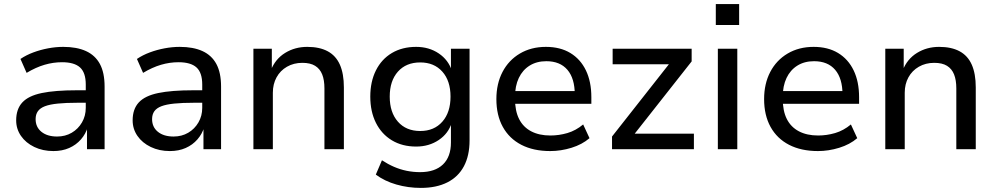

<svg xmlns="http://www.w3.org/2000/svg" viewBox="-20 -729 4865 938"><path d="M241 9Q189 9 147.5 -11Q106 -31 82.5 -65Q59 -99 59 -141Q59 -196 89 -228.5Q119 -261 184 -274.5Q249 -288 355 -288H414V-227H358Q302 -227 262.5 -223Q223 -219 199.5 -210Q176 -201 165 -185.5Q154 -170 154 -147Q154 -108 182.5 -85Q211 -62 259 -62Q299 -62 330.5 -80.5Q362 -99 380.5 -131Q399 -163 399 -202V-316Q399 -374 371 -399.5Q343 -425 283 -425Q240 -425 197.5 -412.5Q155 -400 110 -373L80 -441Q108 -460 143 -473Q178 -486 215.5 -493Q253 -500 289 -500Q355 -500 400 -479.5Q445 -459 468 -416.5Q491 -374 491 -306V0H405V-109H409Q399 -75 375.5 -48Q352 -21 318 -6Q284 9 241 9Z M810 9Q758 9 716.5 -11Q675 -31 651.5 -65Q628 -99 628 -141Q628 -196 658 -228.5Q688 -261 753 -274.5Q818 -288 924 -288H983V-227H927Q871 -227 831.5 -223Q792 -219 768.5 -210Q745 -201 734 -185.5Q723 -170 723 -147Q723 -108 751.5 -85Q780 -62 828 -62Q868 -62 899.5 -80.5Q931 -99 949.5 -131Q968 -163 968 -202V-316Q968 -374 940 -399.5Q912 -425 852 -425Q809 -425 766.5 -412.5Q724 -400 679 -373L649 -441Q677 -460 712 -473Q747 -486 784.5 -493Q822 -500 858 -500Q924 -500 969 -479.5Q1014 -459 1037 -416.5Q1060 -374 1060 -306V0H974V-109H978Q968 -75 944.5 -48Q921 -21 887 -6Q853 9 810 9Z M1218 0V-491H1308V-385H1303Q1325 -441 1373 -470.5Q1421 -500 1481 -500Q1541 -500 1581 -478.5Q1621 -457 1640.5 -413Q1660 -369 1660 -302V0H1565V-297Q1565 -338 1554 -365.5Q1543 -393 1519.5 -407.5Q1496 -422 1457 -422Q1415 -422 1382 -403Q1349 -384 1331 -351Q1313 -318 1313 -276V0Z M2036 189Q1974 189 1916.5 172.5Q1859 156 1816 124L1846 54Q1875 73 1905 86Q1935 99 1967 105.5Q1999 112 2032 112Q2105 112 2144 74.5Q2183 37 2183 -33V-130H2187Q2171 -77 2123.5 -45Q2076 -13 2013 -13Q1945 -13 1894.5 -43.5Q1844 -74 1816.5 -129Q1789 -184 1789 -257Q1789 -330 1816.5 -385Q1844 -440 1894.5 -470Q1945 -500 2013 -500Q2076 -500 2123.5 -468Q2171 -436 2188 -382H2183V-491H2274V-43Q2274 31 2246.5 83Q2219 135 2165.5 162Q2112 189 2036 189ZM2033 -89Q2101 -89 2141 -134.5Q2181 -180 2181 -257Q2181 -334 2141 -379Q2101 -424 2033 -424Q1964 -424 1924 -379Q1884 -334 1884 -257Q1884 -180 1924 -134.5Q1964 -89 2033 -89Z M2668 9Q2586 9 2527 -21.5Q2468 -52 2436.5 -109Q2405 -166 2405 -245Q2405 -320 2435 -377.5Q2465 -435 2520 -467.5Q2575 -500 2647 -500Q2717 -500 2766.5 -470Q2816 -440 2842.5 -385Q2869 -330 2869 -254V-222H2478V-284H2805L2788 -267Q2788 -346 2752 -388Q2716 -430 2649 -430Q2602 -430 2567.5 -408.5Q2533 -387 2514.5 -348Q2496 -309 2496 -255V-247Q2496 -187 2516 -147.5Q2536 -108 2575 -87.5Q2614 -67 2669 -67Q2711 -67 2752 -79Q2793 -91 2829 -121L2860 -54Q2824 -23 2772 -7Q2720 9 2668 9Z M2970 0V-62L3269 -442L3272 -415H2973V-491H3359V-429L3058 -47L3056 -76H3370V0Z M3477 -607V-709H3591V-607ZM3487 0V-491H3582V0Z M3976 9Q3894 9 3835 -21.5Q3776 -52 3744.5 -109Q3713 -166 3713 -245Q3713 -320 3743 -377.5Q3773 -435 3828 -467.5Q3883 -500 3955 -500Q4025 -500 4074.5 -470Q4124 -440 4150.5 -385Q4177 -330 4177 -254V-222H3786V-284H4113L4096 -267Q4096 -346 4060 -388Q4024 -430 3957 -430Q3910 -430 3875.5 -408.5Q3841 -387 3822.5 -348Q3804 -309 3804 -255V-247Q3804 -187 3824 -147.5Q3844 -108 3883 -87.5Q3922 -67 3977 -67Q4019 -67 4060 -79Q4101 -91 4137 -121L4168 -54Q4132 -23 4080 -7Q4028 9 3976 9Z M4305 0V-491H4395V-385H4390Q4412 -441 4460 -470.5Q4508 -500 4568 -500Q4628 -500 4668 -478.5Q4708 -457 4727.5 -413Q4747 -369 4747 -302V0H4652V-297Q4652 -338 4641 -365.5Q4630 -393 4606.5 -407.5Q4583 -422 4544 -422Q4502 -422 4469 -403Q4436 -384 4418 -351Q4400 -318 4400 -276V0Z"/></svg>

Font: Nunito Sans 10pt Medium
Style: Regular
Weight: 500
Designer: Vernon Adams
Foundry: Vernon Adams
Version: Version 3.101;gftools[0.9.27]